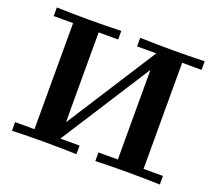

<svg xmlns="http://www.w3.org/2000/svg" viewBox="-116 -845 1133 1004"><g transform="rotate(20 450.5 -343.0)"><path d="M39.1 0V-47.9H147V-638.2H39.1V-686Q129.9 -683.1 222.2 -683.1Q310.1 -683.1 397.9 -686V-638.2H289.1V-203.1L290 -139.2L609.9 -638.2H502.9V-686Q593.8 -683.1 686 -683.1Q773.9 -683.1 861.8 -686V-638.2H753.9V-47.9H861.8V0Q770 -2.9 679.2 -2.9Q592.3 -2.9 502.9 0V-47.9H610.8V-546.9L291 -47.9H397.9V0Q306.2 -2.9 214.8 -2.9Q127.9 -2.9 39.1 0Z"/></g></svg>

Font: CMU Serif
Style: Bold
Weight: 700
Version: Version 0.7.0